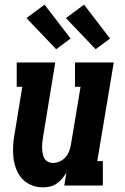

<svg xmlns="http://www.w3.org/2000/svg" viewBox="-20 -799 540 827"><path d="M165 8Q139 8 115.5 -1.5Q92 -11 75.5 -29Q59 -47 50 -70.5Q41 -94 38 -119Q35 -144 36.5 -170.5Q38 -197 43 -223L76 -425H52V-530H218L165 -206Q163 -195 162 -183Q161 -171 161.5 -159.5Q162 -148 164 -137Q166 -126 171.5 -116.5Q177 -107 187 -102Q197 -97 208 -97Q223 -97 238 -104Q253 -111 263 -123Q273 -135 278.5 -149.5Q284 -164 286 -179L327 -425H303V-530H470L399 -105H423V0H257L266 -55Q258 -42 247.5 -29.5Q237 -17 224 -8Q211 1 195.5 4.5Q180 8 165 8ZM392 -587 264 -721 342 -779 454 -633ZM222 -587 94 -721 172 -779 284 -633Z"/></svg>

Font: Iosevka Curly Slab XBdObl
Style: Regular
Weight: 800
Italic angle: -9°
Monospace: yes
Designer: Belleve Invis
Foundry: Belleve Invis
Version: Version 11.1.0; ttfautohint (v1.8.3)